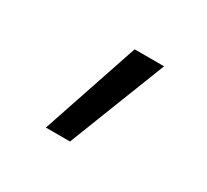

<svg xmlns="http://www.w3.org/2000/svg" viewBox="-80 -890 609 565"><g transform="rotate(30 225.0 -607.0)"><path d="M124 -442 235 -772H335L206 -442Z"/></g></svg>

Font: Zed Sans Extended
Style: Regular
Weight: 400
Width: 7
Designer: Belleve Invis
Foundry: Belleve Invis
Version: Version 1.0.0; ttfautohint (v1.8.4)